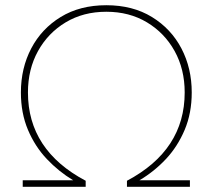

<svg xmlns="http://www.w3.org/2000/svg" viewBox="-20 -715 814 735"><path d="M67 0V-25H260Q205 -58 159.5 -106Q114 -154 87 -218Q60 -282 60 -361Q60 -454 99.5 -529.5Q139 -605 212.5 -650Q286 -695 387 -695Q488 -695 561.5 -650Q635 -605 674.5 -529.5Q714 -454 714 -361Q714 -282 687 -218Q660 -154 615 -106Q570 -58 514 -25H707V0H466V-23Q687 -140 687 -361Q687 -450 648.5 -519.5Q610 -589 542.5 -629.5Q475 -670 387 -670Q299 -670 231.5 -629.5Q164 -589 125.5 -519.5Q87 -450 87 -361Q87 -140 308 -23V0Z"/></svg>

Font: Kanit Thin
Style: Regular
Weight: 250
Designer: Katatrad Team
Foundry: CadsonDemak
Version: Version 2.000; ttfautohint (v1.8.3)